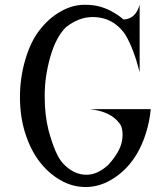

<svg xmlns="http://www.w3.org/2000/svg" viewBox="-20 -770 699 803"><path d="M85 -517.6Q106.9 -593.8 143.6 -641.6Q181.6 -691.9 231.4 -720.7Q281.7 -750 333 -750Q335.4 -750 337.9 -750Q394.5 -750 442.9 -724.6Q476.1 -707 495.6 -689L499.5 -688.5Q548.3 -692.4 564 -750.5V-468.3Q538.6 -567.9 504.4 -624.5Q487.8 -650.4 461.9 -669.4Q421.9 -698.7 367.2 -698.7Q309.6 -698.7 255.9 -656.2Q213.4 -614.7 189.5 -529.3Q167 -448.7 167 -371.6Q167 -368.7 167 -365.2Q167 -289.1 182.6 -226.6Q210.9 -121.6 243.2 -86.9Q287.6 -39.1 341.8 -39.1Q387.7 -39.1 433.1 -80.6Q482.4 -135.3 490.2 -180.7Q492.7 -194.8 492.7 -207Q492.7 -232.4 483.4 -249L481 -252.4Q444.3 -303.7 356.4 -313.5H610.4Q605.5 -261.2 590.8 -214.8Q569.3 -145.5 532.2 -96.2Q495.6 -47.4 444.3 -17.6Q393.6 12.2 337.9 12.2Q282.2 12.2 231.4 -17.3Q180.7 -46.9 143.6 -96.2Q106.4 -146 85 -214.6Q63.5 -283.2 63.5 -363.3Q63.5 -443.4 85 -517.6Z"/></svg>

Font: Modern Antiqua
Style: Regular
Weight: 500
Version: Version 1.0